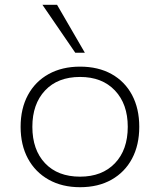

<svg xmlns="http://www.w3.org/2000/svg" viewBox="-20 -773 668 801"><path d="M314 8Q239 8 183 -23.5Q127 -55 96.5 -111.5Q66 -168 66 -244Q66 -320 96.5 -376.5Q127 -433 183 -464Q239 -495 314 -495Q390 -495 445.5 -464Q501 -433 531 -376.5Q561 -320 561 -244Q561 -168 531 -111.5Q501 -55 445.5 -23.5Q390 8 314 8ZM314 -36Q406 -36 459.5 -92Q513 -148 513 -244Q513 -339 459.5 -395.5Q406 -452 314 -452Q221 -452 168 -395.5Q115 -339 115 -244Q115 -148 168 -92Q221 -36 314 -36ZM294 -553 157 -753H218L334 -553Z"/></svg>

Font: Nunito Sans 10pt SemiExpanded ExtraLight
Style: Regular
Weight: 250
Width: 6
Designer: Vernon Adams
Foundry: Vernon Adams
Version: Version 3.101;gftools[0.9.27]